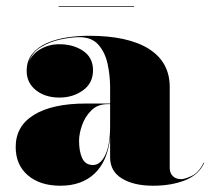

<svg xmlns="http://www.w3.org/2000/svg" viewBox="-20 -582 677 612"><path d="M167 -562H407V-560H167ZM254 -252H331V-304.5Q331 -340.5 323.2 -377.2Q315.5 -414 294.2 -438.8Q273 -463.5 233 -463.5Q208 -463.5 174 -456.5Q140 -449.5 111 -432.2Q82 -415 71.5 -383.5Q82 -409.5 108.8 -425.2Q135.5 -441 169.5 -441Q213.5 -441 245 -419.8Q276.5 -398.5 276.5 -358Q276.5 -317 244.5 -294Q212.5 -271 169.5 -271Q124 -271 94.5 -294.5Q65 -318 65 -356Q65 -388.5 82.8 -410.2Q100.5 -432 129.8 -444.8Q159 -457.5 194 -462.8Q229 -468 263 -468Q388.5 -468 454.8 -426Q521 -384 521 -304.5V-46Q521 -31 530.5 -21Q540 -11 558 -11Q569.5 -11 591.5 -21.5Q613.5 -32 629 -63H631Q614 -25 570.2 -7.5Q526.5 10 468 10Q406.5 10 368.8 -13Q331 -36 331 -80V-142.5Q322.5 -67.5 281.5 -28.8Q240.5 10 172.5 10Q107.5 10 68.8 -23.2Q30 -56.5 30 -113.5Q30 -180.5 88.8 -216.2Q147.5 -252 254 -252ZM276.5 -56Q300 -56 315.5 -87.8Q331 -119.5 331 -180.5V-250H322.5Q291 -250 271 -230Q251 -210 241.5 -182.8Q232 -155.5 232 -133Q232 -99.5 242 -77.8Q252 -56 276.5 -56Z"/></svg>

Font: Bodoni* 96pt Fatface
Style: Regular
Weight: 900
Version: Version 2.3